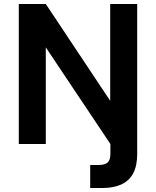

<svg xmlns="http://www.w3.org/2000/svg" viewBox="-20 -720 780 960"><path d="M74 0V-700H209L531 -216V-700H666V49Q666 111 645 148.5Q624 186 585 203Q546 220 493 220H431V105H472Q505 105 518.5 92Q532 79 532 50V0L209 -483V0Z"/></svg>

Font: DM Sans 9pt
Style: Bold
Weight: 700
Designer: Colophon Foundry, Jonny Pinhorn
Foundry: Colophon Foundry
Version: Version 4.004;gftools[0.9.30]